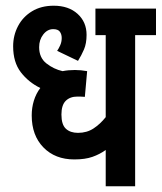

<svg xmlns="http://www.w3.org/2000/svg" viewBox="-20 -652 566 672"><path d="M526 -529H453V0H350V-127Q329 -112 303.5 -103Q278 -94 240 -94Q173 -94 132 -136Q91 -178 91 -248Q91 -275 98.5 -299.5Q106 -324 121 -344Q80 -364 53 -399Q26 -434 26 -490Q26 -528 43 -560.5Q60 -593 92 -612.5Q124 -632 168 -632Q220 -632 251.5 -603.5Q283 -575 283 -530Q283 -500 274 -479Q265 -458 253 -439L180 -474Q185 -481 190.5 -493Q196 -505 196 -519Q196 -532 189.5 -541Q183 -550 166 -550Q146 -550 131.5 -531.5Q117 -513 117 -487Q117 -450 142.5 -430Q168 -410 199 -403Q219 -407 242 -407Q263 -407 285 -403L277 -313Q266 -314 251 -314Q225 -314 210 -299Q195 -284 195 -251Q195 -216 210.5 -201.5Q226 -187 253 -187Q284 -187 307.5 -202.5Q331 -218 350 -242V-529H314V-622H526Z"/></svg>

Font: Noto Sans Devanagari UI ExtraCondensed SemiBold
Style: Regular
Weight: 600
Width: 2
Designer: Jelle Bosma - Monotype Design Team
Foundry: Monotype Imaging Inc.
Version: Version 2.004; ttfautohint (v1.8.4.7-5d5b)